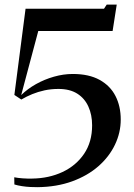

<svg xmlns="http://www.w3.org/2000/svg" viewBox="-20 -780 570 815"><path d="M40.5 -27.5Q55.5 -24.5 75.5 -23Q95.5 -21.5 117 -22Q188 -23 245.5 -50Q303 -77 337 -127.2Q371 -177.5 371 -248Q371 -292.5 355.2 -327.5Q339.5 -362.5 308 -382.5Q276.5 -402.5 228 -402.5Q197 -402.5 169.2 -396.5Q141.5 -390.5 117 -380.5Q92.5 -370.5 70.5 -357.5L41 -377L88.5 -743H421.5L433 -760.5H475.5L458 -648.5H142.5L70 -376.5Q96.5 -402.5 132.5 -422.8Q168.5 -443 209 -454.5Q249.5 -466 289 -466Q357.5 -466 402.8 -441Q448 -416 470.2 -372.5Q492.5 -329 492.5 -272.5Q492.5 -217 468 -165.8Q443.5 -114.5 397.5 -74.2Q351.5 -34 286.2 -10.2Q221 13.5 140 14.5Q127 14.5 109.2 13.8Q91.5 13 73.5 10.2Q55.5 7.5 41 3Z"/></svg>

Font: Merriweather 144pt Medium
Style: Regular
Weight: 500
Version: Version 2.100